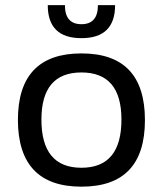

<svg xmlns="http://www.w3.org/2000/svg" viewBox="-20 -718 626 738"><path d="M293 -73.2Q446.8 -73.2 446.8 -258.3Q446.8 -439.5 293 -439.5Q139.2 -439.5 139.2 -258.3Q139.2 -73.2 293 -73.2ZM48.8 -256.3Q48.8 -512.7 293 -512.7Q537.1 -512.7 537.1 -256.3Q537.1 -0.5 293 -0.5Q49.8 -0.5 48.8 -256.3ZM163.6 -698.2H229.5Q229.5 -625 293 -625Q356.4 -625 356.4 -698.2H422.4Q422.4 -571.3 293 -571.3Q163.6 -571.3 163.6 -698.2Z"/></svg>

Font: Voltera
Style: Regular
Weight: 400
Designer: Bernd Montag
Version: Version 1.301